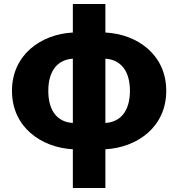

<svg xmlns="http://www.w3.org/2000/svg" viewBox="-20 -740 893 962"><path d="M345 -124C269 -128 222 -183 222 -285C222 -386 269 -441 345 -446ZM345 202H508V8C667 -1 813 -103 813 -285C813 -466 668 -569 508 -577V-720H345V-577C186 -569 40 -466 40 -285C40 -103 186 -1 345 8ZM508 -446C584 -441 631 -386 631 -285C631 -183 583 -128 508 -124Z"/></svg>

Font: Noto Sans CJK TC Black
Style: Regular
Weight: 900
Designer: Ryoko NISHIZUKA 西塚涼子 (kana, bopomofo & ideographs); Paul D. Hunt (Latin, Greek & Cyrillic); Sandoll Communications 산돌커뮤니
Foundry: Adobe
Version: Version 2.004;hotconv 1.0.118;makeotfexe 2.5.65603